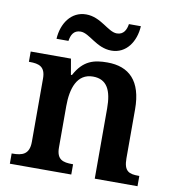

<svg xmlns="http://www.w3.org/2000/svg" viewBox="-84 -828 826 902"><g transform="rotate(10 329.5 -376.5)"><path d="M400 -606C471 -606 513 -669 517 -743H460C456 -716 444 -690 411 -690C369 -690 326 -753 255 -753C183 -753 141 -689 137 -616H194C198 -643 209 -669 243 -669C286 -669 328 -606 400 -606ZM23 0H316V-49H312C268 -49 237 -57 237 -115V-313C237 -397 261 -471 337 -471C404 -471 428 -421 428 -335V0H632V-49H628C583 -49 558 -58 558 -120V-354C558 -489 496 -548 392 -548C329 -548 278 -536 238 -461H233L220 -536H28V-487H32C76 -487 107 -478 107 -421V-119C107 -58 72 -49 27 -49H23Z"/></g></svg>

Font: Noto Serif SemiBold
Style: Regular
Weight: 600
Designer: Monotype Design Team
Foundry: Monotype Imaging Inc.
Version: Version 2.013